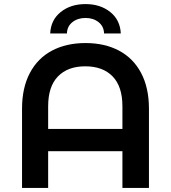

<svg xmlns="http://www.w3.org/2000/svg" viewBox="-20 -921 838 941"><path d="M710 -388V0H580V-180H216V0H88V-388Q88 -491 126.5 -563.5Q165 -636 235 -673Q305 -710 399 -710Q493 -710 563 -673Q633 -636 671.5 -563.5Q710 -491 710 -388ZM580 -289V-400Q580 -497 532 -546.5Q484 -596 398 -596Q312 -596 264 -546.5Q216 -497 216 -400V-289ZM399 -901Q472 -901 520.5 -862Q569 -823 572 -757H490Q489 -792 463 -812.5Q437 -833 399 -833Q361 -833 335 -812.5Q309 -792 308 -757H226Q229 -823 277.5 -862Q326 -901 399 -901Z"/></svg>

Font: mBank SemiBold
Style: Regular
Weight: 600
Designer: Julieta Ulanovsky
Foundry: Julieta Ulanovsky
Version: Version 7.200